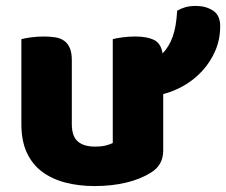

<svg xmlns="http://www.w3.org/2000/svg" viewBox="-20 -611 762 647"><path d="M52 -479Q62 -482 83.5 -485Q105 -488 128 -488Q150 -488 167.5 -485Q185 -482 197 -473Q209 -464 215.5 -448.5Q222 -433 222 -408V-193Q222 -152 242 -134.5Q262 -117 300 -117Q323 -117 337.5 -121Q352 -125 360 -129V-479Q370 -482 391.5 -485Q413 -488 436 -488Q474 -488 498 -477Q522 -466 528 -431Q550 -454 562 -487.5Q574 -521 577 -575Q591 -583 605.5 -587Q620 -591 641 -591Q673 -591 697.5 -575.5Q722 -560 722 -523Q722 -478 705.5 -440Q689 -402 662 -372.5Q635 -343 600.5 -323Q566 -303 530 -294V-104Q530 -54 488 -29Q453 -7 404.5 4.5Q356 16 299 16Q245 16 199.5 4Q154 -8 121 -33Q88 -58 70 -97.5Q52 -137 52 -193Z"/></svg>

Font: Baloo Thambi
Style: Regular
Weight: 400
Designer: Aadarsh Rajan and Ek Type
Foundry: Ek Type
Version: Version 1.100;PS 1.000;hotconv 1.0.88;makeotf.lib2.5.647800;